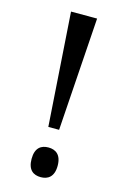

<svg xmlns="http://www.w3.org/2000/svg" viewBox="-113 -766 531 825"><g transform="rotate(15 153.0 -353.5)"><path d="M131 -210H179L213 -714H97ZM155 7C186 7 213 -9 213 -59C213 -109 186 -125 155 -125C123 -125 97 -109 97 -59C97 -9 123 7 155 7Z"/></g></svg>

Font: Noto Serif Bengali Condensed Medium
Style: Regular
Weight: 500
Width: 3
Designer: Juan Bruce, Universal Thirst, Indian Type Foundry and the Monotype Design Team.
Foundry: Monotype Imaging Inc.
Version: Version 2.003